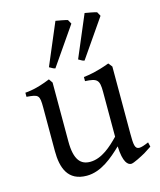

<svg xmlns="http://www.w3.org/2000/svg" viewBox="-112 -807 752 903"><g transform="rotate(-15 264.5 -356.0)"><path d="M305 -437V-417C364 -414 374 -405 374 -347V-128C337 -90 288 -44 231 -44C186 -44 156 -72 156 -163V-450L143 -469C73 -440 32 -438 20 -437V-417C78 -412 83 -410 83 -347V-136C83 -55 106 15 199 15C269 15 328 -37 374 -81C377 -1 399 15 415 15C427 15 469 -7 488 -18L522 -40L517 -62C496 -53 481 -48 471 -48C449 -48 447 -70 447 -124V-450L432 -469C371 -446 331 -440 305 -437ZM186 -511 313 -695 302 -715C291 -719 256 -725 244 -727L158 -524C177 -514 174 -514 186 -511ZM328 -511 455 -695 444 -715C433 -719 398 -725 386 -727L300 -524L314 -516C317 -514 322 -512 328 -511Z"/></g></svg>

Font: Temporarium
Style: Regular
Weight: 400
Version: Version 1.1